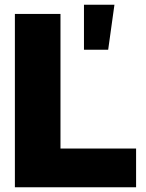

<svg xmlns="http://www.w3.org/2000/svg" viewBox="-20 -786 611 806"><path d="M42.5 0H551.3V-162.6H233.9V-727.5H42.5ZM332.5 -577.1H434.1L460.4 -766.1H332.5Z"/></svg>

Font: Raveo Display Display ExtraBold
Style: Regular
Weight: 800
Designer: Jakub Foglar, Rasmus Andersson (Inter)
Foundry: Jakubfoglar.com
Version: Version 1.100;Glyphs 3.2.3 (3260)